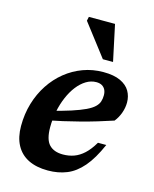

<svg xmlns="http://www.w3.org/2000/svg" viewBox="-107 -762 678 847"><g transform="rotate(15 231.5 -339.0)"><path d="M300 -420Q275.5 -420 253.5 -406.5Q231.5 -393 213.2 -369.5Q195 -346 181.8 -315Q168.5 -284 161.2 -248.2Q154 -212.5 154 -175.5Q154 -119.5 175.8 -96.5Q197.5 -73.5 239 -73.5Q266 -73.5 289.5 -82Q313 -90.5 334.2 -110Q355.5 -129.5 375.5 -163.5H413.5Q384 -96 351 -57.8Q318 -19.5 279.2 -3.8Q240.5 12 193 12Q140 12 103.2 -6.5Q66.5 -25 47.5 -60.8Q28.5 -96.5 28.5 -147.5Q28.5 -202.5 43 -251.2Q57.5 -300 84 -340.2Q110.5 -380.5 146.8 -409.8Q183 -439 226.5 -455Q270 -471 318.5 -471Q367 -471 396.8 -457Q426.5 -443 440 -419.8Q453.5 -396.5 453.5 -368Q453.5 -344 444.8 -319.8Q436 -295.5 421 -277Q386.5 -265.5 350 -254.5Q313.5 -243.5 276 -233.8Q238.5 -224 201 -215.5Q163.5 -207 127.5 -200L129.5 -244Q187 -258 226 -270.8Q265 -283.5 289 -295Q313 -306.5 325.5 -318.5Q338 -330.5 342.2 -343.5Q346.5 -356.5 346.5 -372Q346.5 -387 341.2 -397.5Q336 -408 325.8 -414Q315.5 -420 300 -420ZM347.5 -525H301L189 -671L193 -689.5H312.5Z"/></g></svg>

Font: Newsreader SemiBold
Style: Italic
Weight: 600
Italic angle: -17°
Designer: Hugues Gentile
Foundry: Production Type
Version: Version 1.003